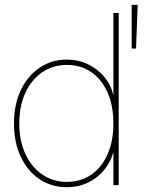

<svg xmlns="http://www.w3.org/2000/svg" viewBox="-20 -782 643 811"><path d="M262.2 8.8Q197.8 8.8 147.2 -24.9Q96.7 -58.6 67.9 -119.4Q39.1 -180.2 39.1 -260.7Q39.1 -340.8 68.1 -401.6Q97.2 -462.4 147.7 -496.3Q198.2 -530.3 262.2 -530.3Q310.1 -530.3 350.6 -511Q391.1 -491.7 419.4 -458.5Q447.8 -425.3 458 -382.8H459V-727.5H481.4V0H459V-136.7H458Q446.3 -95.2 418.2 -62Q390.1 -28.8 350.1 -10Q310.1 8.8 262.2 8.8ZM262.2 -13.7Q321.3 -13.7 365.7 -44.4Q410.2 -75.2 434.6 -130.9Q459 -186.5 459 -260.7Q459 -335.4 434.3 -391.1Q409.7 -446.8 365.5 -477.3Q321.3 -507.8 262.2 -507.8Q204.6 -507.8 159.2 -477.3Q113.8 -446.8 87.6 -391.1Q61.5 -335.4 61.5 -260.7Q61.5 -186.5 87.6 -130.9Q113.8 -75.2 159.2 -44.4Q204.6 -13.7 262.2 -13.7ZM536.1 -577.1V-761.7H561.5L554.7 -577.1Z"/></svg>

Font: Inter 28pt Thin
Style: Regular
Weight: 250
Designer: Rasmus Andersson
Foundry: rsms
Version: Version 4.001;git-66647c0bb